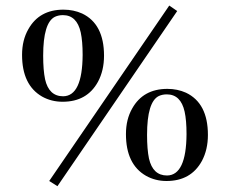

<svg xmlns="http://www.w3.org/2000/svg" viewBox="-20 -635 824 684"><path d="M184.6 28.3 155.3 9.8 583 -615.2 611.3 -595.7ZM206.1 -600.6C230.1 -600.6 252.3 -596 272.5 -586.9C324.5 -562.2 350.6 -512 350.6 -436.5C350.6 -401.4 343.4 -370.4 329.1 -343.8C303.1 -296.2 261.1 -272.5 203.1 -272.5C176.4 -272.5 152 -278.6 129.9 -291C82.4 -318.4 58.6 -367.8 58.6 -439.5C58.6 -474.6 66.1 -505.2 81.1 -531.2C107.1 -577.5 148.8 -600.6 206.1 -600.6ZM205.1 -292C250.7 -292.6 273.8 -341.8 274.4 -439.5C274.4 -472 272.1 -498.7 267.6 -519.5C258.5 -560.5 237.3 -581.1 204.1 -581.1C193.7 -581.1 184.2 -579.1 175.8 -575.2C147.8 -561.5 133.8 -515.3 133.8 -436.5C133.8 -402 136.1 -374 140.6 -352.5C149.7 -312.2 171.2 -292 205.1 -292ZM576.2 -318.4C600.3 -318.4 622.4 -313.8 642.6 -304.7C694.7 -279.9 720.7 -229.8 720.7 -154.3C720.7 -119.1 713.5 -88.2 699.2 -61.5C673.2 -14 631.2 9.8 573.2 9.8C546.5 9.8 522.1 3.6 500 -8.8C452.5 -36.1 428.7 -85.6 428.7 -157.2C428.7 -192.4 436.2 -223 451.2 -249C477.2 -295.2 518.9 -318.4 576.2 -318.4ZM575.2 -9.8C620.8 -10.4 643.9 -59.6 644.5 -157.2C644.5 -189.8 642.3 -216.5 637.7 -237.3C628.6 -278.3 607.4 -298.8 574.2 -298.8C563.8 -298.8 554.4 -296.9 545.9 -293C517.9 -279.3 503.9 -233.1 503.9 -154.3C503.9 -119.8 506.2 -91.8 510.7 -70.3C519.9 -29.9 541.3 -9.8 575.2 -9.8Z"/></svg>

Font: Abhaya Libre
Style: Regular
Weight: 400
Designer: Pushpananda Ekanayake, Sol Matas, Pathum Egodawatta
Foundry: Mooniak
Version: Version 1.041; ; ttfautohint (v1.5)